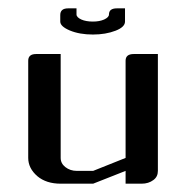

<svg xmlns="http://www.w3.org/2000/svg" viewBox="-20 -442 448 462"><path d="M47.9 -62V-295.9Q47.9 -312 66.9 -312H126V-62Q126 -48.8 137.2 -40Q148.9 -30.8 165 -30.8H204.1L282.2 -62V-295.9Q282.2 -312 301.8 -312H359.9V-30.8Q359.9 -16.6 349.1 -8.8Q337.4 0 320.8 0H282.2V-30.8L204.1 0H126Q91.3 0 69.8 -18.1Q47.9 -37.1 47.9 -62ZM125 -390.1V-405.8Q125 -421.9 144 -421.9H164.1V-407.2Q164.1 -400.4 175.8 -395Q187 -390.1 203.6 -390.1Q219.2 -390.1 230.5 -395Q242.2 -400.4 242.2 -407.2Q242.2 -421.9 261.2 -421.9H280.8V-390.1Q280.8 -377 258.3 -368.2Q234.4 -358.9 203.6 -358.9Q171.4 -358.9 147.9 -368.7Q125 -378.4 125 -390.1Z"/></svg>

Font: Hhenum
Style: Regular
Weight: 400
Designer: T. Christopher White
Version: Version 1.0